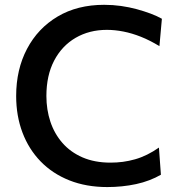

<svg xmlns="http://www.w3.org/2000/svg" viewBox="-20 -746 724 778"><path d="M415 12Q329.5 12 261 -15.2Q192.5 -42.5 144.5 -92Q96.5 -141.5 71 -209Q45.5 -276.5 45.5 -357Q45.5 -464.5 89.5 -548Q133.5 -631.5 213.5 -679Q293.5 -726.5 402 -726.5Q437 -726.5 470.5 -721.8Q504 -717 534.2 -708.8Q564.5 -700.5 590.5 -690.8Q616.5 -681 636 -670L626 -559Q587.5 -582.5 551 -597Q514.5 -611.5 480 -618.2Q445.5 -625 413 -625Q342 -625 286.5 -592.8Q231 -560.5 199.5 -500.5Q168 -440.5 168 -357Q168 -301.5 184.2 -252.8Q200.5 -204 233 -166.8Q265.5 -129.5 314.5 -108.2Q363.5 -87 428 -87Q453 -87 477.8 -90.2Q502.5 -93.5 527.2 -100.5Q552 -107.5 576.2 -119.5Q600.5 -131.5 624 -148L632 -38Q610.5 -25.5 585 -15.8Q559.5 -6 531.5 0Q503.5 6 474 9Q444.5 12 415 12Z"/></svg>

Font: Commissioner Thin Medium
Style: Regular
Weight: 500
Version: Version 1.000